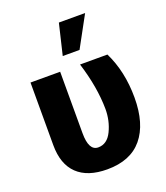

<svg xmlns="http://www.w3.org/2000/svg" viewBox="-156 -932 932 1081"><g transform="rotate(-20 310.5 -391.0)"><path d="M59.6 -188.5V-563.5H237.3V-195.3Q237.3 -89.8 293.9 -89.8Q347.7 -89.8 376.5 -149.4Q405.3 -209 405.3 -279.3Q404.3 -410.2 356.4 -563.5H520.5Q581.1 -440.4 581.1 -283.7Q581.1 -127 510.3 -41.5Q439.5 43.9 299.8 43.9Q182.6 43.9 121.1 -15.1Q59.6 -74.2 59.6 -188.5ZM281.2 -641.6 325.2 -826.2H482.4L381.8 -641.6Z"/></g></svg>

Font: GenEi M Gothic v2 Heavy
Style: Regular
Weight: 800
Version: Version 2.0